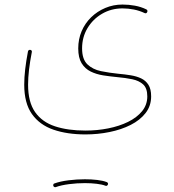

<svg xmlns="http://www.w3.org/2000/svg" viewBox="-20 -359 750 828"><path d="M84.5 6.3Q84.5 85.9 117.7 132.8Q150.9 179.7 210.4 200.2Q270 220.7 348.6 220.7Q401.9 220.7 452.4 210.4Q502.9 200.2 543.5 179.7Q584 159.2 607.9 128.4Q631.8 97.7 631.8 56.6Q631.8 24.9 620.1 6.6Q608.4 -11.7 588.6 -21Q568.8 -30.3 543.2 -34.4Q517.6 -38.6 489.7 -41Q451.2 -44.9 415.5 -52.2Q379.9 -59.6 356.9 -81.5Q334 -103.5 334 -150.4Q334 -198.7 357.4 -237.8Q380.9 -276.9 420.4 -299.8Q460 -322.8 508.3 -322.8Q532.7 -322.8 557.4 -317.9Q582 -313 603.5 -302.7Q607.4 -300.8 610.4 -302.2Q613.3 -303.7 614.7 -306.6Q616.2 -309.6 615.7 -313Q615.2 -316.4 611.3 -318.4Q588.4 -329.6 561.8 -334.5Q535.2 -339.4 508.3 -339.4Q468.8 -339.4 434.1 -324.7Q399.4 -310.1 373 -284.4Q346.7 -258.8 332 -224.4Q317.4 -189.9 317.4 -150.4Q317.4 -109.9 332 -86.2Q346.7 -62.5 371.1 -50.5Q395.5 -38.6 425.3 -33.9Q455.1 -29.3 485.4 -26.4Q520.5 -23.4 550 -17.3Q579.6 -11.2 597.4 5.1Q615.2 21.5 615.2 56.6Q615.2 92.8 592.8 120.4Q570.3 147.9 532.5 166.5Q494.6 185.1 447 194.6Q399.4 204.1 348.6 204.1Q272.9 204.1 217.3 185.8Q161.6 167.5 131.3 124.3Q101.1 81.1 101.1 6.3Q101.1 -23.4 105.2 -58.8Q109.4 -94.2 117.2 -134.3Q118.2 -138.7 116 -141.1Q113.8 -143.6 110.4 -144Q106.9 -144.5 104.2 -142.8Q101.6 -141.1 100.6 -137.2Q92.8 -96.2 88.6 -60.5Q84.5 -24.9 84.5 6.3ZM210 442.9Q210.9 445.3 214.1 447.3Q217.3 449.2 220.7 447.8Q243.7 439.5 277.8 435.1Q312 430.7 346.2 430.7Q348.6 430.7 350.3 429.4Q352.1 428.2 353.3 426.3Q354.5 424.3 354.5 422.4Q354.5 418.9 352.1 416.5Q349.6 414.1 346.2 414.1Q311.5 414.1 275.9 418.5Q240.2 422.9 214.8 432.1Q211.4 432.6 210.2 436Q209 439.5 210 442.9ZM337.9 422.4Q337.9 425.8 340.3 428.2Q342.8 430.7 346.2 430.7Q373.5 430.7 397.2 433.6Q420.9 436.5 434.6 441.9Q437 442.9 439.2 442.4Q441.4 441.9 443.1 440.2Q444.8 438.5 445.3 437Q446.8 433.6 445.1 430.4Q443.4 427.2 440.4 426.3Q423.8 419.9 398.9 417Q374 414.1 346.2 414.1Q342.8 414.1 340.3 416.5Q337.9 418.9 337.9 422.4Z"/></svg>

Font: Mikhak VF
Style: Regular
Weight: 100
Designer: Amin Abedi
Version: Version 3.001